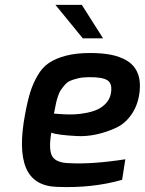

<svg xmlns="http://www.w3.org/2000/svg" viewBox="-20 -758 593 786"><path d="M207 -738H315L402 -601H319ZM83 -292Q93 -346 104 -381Q115 -416 134 -449Q153 -482 180.5 -500.5Q208 -519 250 -530Q292 -541 350 -541Q397 -541 433.5 -534Q470 -527 499 -510Q528 -493 542 -462Q556 -431 552 -388Q547 -333 521 -293.5Q495 -254 457.5 -236Q420 -218 378 -208.5Q336 -199 296 -201Q256 -203 229 -206.5Q202 -210 190 -215Q178 -143 194.5 -117Q211 -91 265 -90Q358 -85 493 -106L480 -22Q359 13 213 7Q118 4 86.5 -70.5Q55 -145 83 -292ZM201 -293Q205 -293 213 -292Q221 -291 243.5 -290Q266 -289 287 -290Q308 -291 334 -296Q360 -301 379.5 -310Q399 -319 414.5 -336Q430 -353 434 -376Q441 -416 419.5 -429.5Q398 -443 342 -442Q319 -442 300 -437.5Q281 -433 268 -427.5Q255 -422 244.5 -409.5Q234 -397 228 -388Q222 -379 216.5 -361.5Q211 -344 209 -334Q207 -324 203 -303Q201 -297 201 -293Z"/></svg>

Font: Exo
Style: DemiBoldItalic
Weight: 600
Designer: Natanael Gama
Version: Version 1